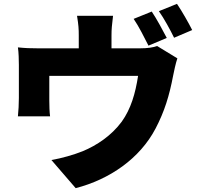

<svg xmlns="http://www.w3.org/2000/svg" viewBox="-20 -895 1040 997"><path d="M768 -835 674 -797C701 -758 730 -699 751 -658L846 -698C828 -733 793 -798 768 -835ZM899 -875 805 -837C832 -799 864 -740 884 -699L978 -739C961 -773 925 -837 899 -875ZM901 -592 796 -656C776 -649 749 -644 705 -644H559V-711C559 -744 561 -763 567 -813H380C388 -763 389 -744 389 -711V-644H180C140 -644 110 -645 73 -649C77 -624 78 -581 78 -558C78 -519 78 -419 78 -386C78 -355 76 -320 73 -291H240C237 -313 236 -348 236 -373C236 -404 236 -470 236 -501H697C683 -410 660 -330 612 -263C558 -190 482 -140 410 -110C363 -91 299 -73 247 -64L373 82C548 37 706 -71 788 -228C834 -316 859 -397 879 -502C883 -522 892 -566 901 -592Z"/></svg>

Font: Noto Sans CJK HK Black
Style: Regular
Weight: 900
Designer: Ryoko NISHIZUKA 西塚涼子 (kana, bopomofo & ideographs); Paul D. Hunt (Latin, Greek & Cyrillic); Sandoll Communications 산돌커뮤니
Foundry: Adobe
Version: Version 2.004;hotconv 1.0.118;makeotfexe 2.5.65603